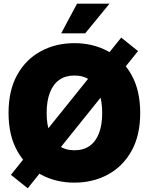

<svg xmlns="http://www.w3.org/2000/svg" viewBox="-20 -970 799 1031"><path d="M379.4 10.7Q280.3 10.7 200 -32.5Q119.6 -75.7 72.8 -159.2Q25.9 -242.7 25.9 -363.3Q25.9 -484.9 72.8 -568.6Q119.6 -652.3 200 -695.3Q280.3 -738.3 379.4 -738.3Q478.5 -738.3 558.6 -695.3Q638.7 -652.3 685.8 -568.6Q732.9 -484.9 732.9 -363.3Q732.9 -242.2 685.8 -158.7Q638.7 -75.2 558.6 -32.2Q478.5 10.7 379.4 10.7ZM379.4 -163.1Q428.2 -163.1 461.4 -186.5Q494.6 -210 511.7 -254.9Q528.8 -299.8 528.8 -363.3Q528.8 -427.2 511.7 -472.4Q494.6 -517.6 461.4 -541Q428.2 -564.5 379.4 -564.5Q331.5 -564.5 298.3 -541Q265.1 -517.6 247.8 -472.4Q230.5 -427.2 230.5 -363.3Q230.5 -299.8 247.8 -254.9Q265.1 -210 298.3 -186.5Q331.5 -163.1 379.4 -163.1ZM128.9 41 38.6 -31.2 630.9 -768.1 721.2 -695.8ZM308.6 -791 393.6 -950.2H567.9L437.5 -791Z"/></svg>

Font: Inter 24pt Black
Style: Regular
Weight: 900
Designer: Rasmus Andersson
Foundry: rsms
Version: Version 4.001;git-66647c0bb